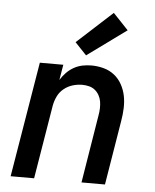

<svg xmlns="http://www.w3.org/2000/svg" viewBox="-55 -833 710 880"><g transform="rotate(5 300.0 -393.5)"><path d="M27 0 115 -530H223L211 -459Q222 -477 237.5 -493Q253 -509 272 -519.5Q291 -530 311.5 -534Q332 -538 352 -538Q381 -538 408.5 -530.5Q436 -523 457.5 -506Q479 -489 492.5 -464.5Q506 -440 511.5 -413Q517 -386 516 -356.5Q515 -327 510 -298L461 0H353L404 -313Q407 -329 407.5 -345.5Q408 -362 405.5 -377Q403 -392 395.5 -405.5Q388 -419 376.5 -428.5Q365 -438 349.5 -442Q334 -446 318 -446Q296 -446 274 -439.5Q252 -433 233.5 -418Q215 -403 205 -382Q195 -361 191 -339L135 0ZM323 -582 270 -638 433 -787 503 -713Z"/></g></svg>

Font: Iosevka Curly SmBdExObl
Style: Regular
Weight: 600
Width: 7
Italic angle: -9°
Monospace: yes
Designer: Belleve Invis
Foundry: Belleve Invis
Version: Version 11.1.0; ttfautohint (v1.8.3)